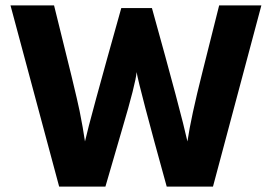

<svg xmlns="http://www.w3.org/2000/svg" viewBox="-20 -694 1011 714"><path d="M372 0H200L19 -674H181Q263 -346 276 -281.5Q289 -217 296 -168Q312 -241 431 -664H545Q655 -269 677 -168Q690 -257 733 -427L795 -674H952L772 0H600Q497 -372 488 -426Q485 -385 434 -213Z"/></svg>

Font: Hind Kochi
Style: Bold
Weight: 700
Designer: Dhruvi Tolia
Foundry: Indian Type Foundry
Version: Version 0.702;PS 1.0;hotconv 1.0.81;makeotf.lib2.5.63406